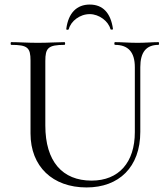

<svg xmlns="http://www.w3.org/2000/svg" viewBox="-20 -810 738 843"><path d="M572 -515V-230C572 -97 502 -17 382 -17C254 -17 179 -101 179 -259V-542C179 -599 191 -613 263 -613C267 -613 267 -625 263 -625C233 -625 192 -622 146 -622C101 -622 61 -625 29 -625C26 -625 26 -613 29 -613C101 -613 114 -601 114 -544V-224C114 -79 211 13 360 13C502 13 596 -76 596 -231V-515C596 -581 622 -613 676 -613C679 -613 679 -625 676 -625C649 -625 617 -622 585 -622C546 -622 515 -625 485 -625C481 -625 481 -613 485 -613C543 -613 572 -581 572 -515ZM282 -682C291 -717 330 -748 374 -748C415 -748 456 -717 465 -682C466 -679 477 -679 476 -683C466 -754 431 -790 374 -790C317 -790 280 -753 271 -683C270 -678 280 -678 282 -682Z"/></svg>

Font: Cormorant Garamond
Style: Regular
Weight: 400
Designer: Christian Thalmann (Catharsis Fonts)
Foundry: Catharsis Fonts
Version: Version 4.002;Glyphs 3.4 (3410)